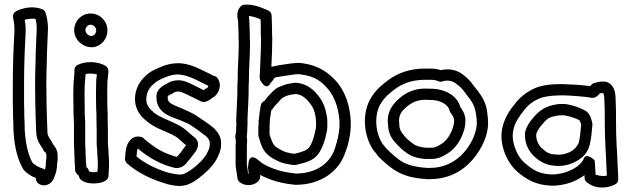

<svg xmlns="http://www.w3.org/2000/svg" viewBox="-20 -801 2803 854"><path d="M37 -336C38 -318 38 -301 38 -284V-283C39 -261 40 -241 40 -221V-219C44 -154 55 -98 82 -51C83 -50 84 -47 85 -46C100 -29 119 -17 140 -9V-7C140 22 174 26 187 22C203 17 217 5 223 -17C229 -31 234 -51 234 -72C237 -87 237 -105 236 -117V-119C233 -135 226 -149 216 -159C202 -189 191 -192 191 -215V-216C189 -257 188 -299 187 -341L186 -431C186 -461 187 -487 188 -518L189 -567C190 -598 192 -632 193 -663C195 -696 189 -722 183 -744C181 -750 175 -757 168 -760C125 -777 77 -765 50 -750C41 -745 36 -734 38 -723C43 -700 45 -684 44 -658C40 -586 37 -508 37 -431ZM87 -338V-431C87 -508 90 -584 94 -656C95 -679 93 -696 90 -713C106 -718 124 -719 138 -717C142 -701 144 -687 143 -665C142 -634 140 -602 139 -569L138 -520C137 -489 136 -463 136 -431L137 -341C138 -299 139 -256 141 -215C142 -169 168 -147 172 -136C173 -133 175 -129 177 -127C188 -116 184 -125 186 -112C187 -102 186 -90 184 -79V-74C184 -63 182 -54 180 -46C177 -49 173 -51 169 -52C151 -57 135 -67 124 -78C104 -115 94 -164 90 -222C90 -244 89 -265 88 -285C88 -302 88 -320 87 -338Z M306 -381C306 -359 307 -320 307 -300C307 -292 307 -286 308 -275C308 -270 308 -264 309 -254V-166C309 -157 309 -150 310 -138C310 -121 312 -95 312 -82V-80C313 -70 314 -55 314 -45C314 -34 322 -27 330 -20L331 -18C334 7 371 15 396 15C423 15 463 7 463 -20V-28C463 -37 465 -47 465 -61V-77C465 -90 464 -103 463 -116L462 -140V-142C461 -151 460 -158 460 -164V-221C460 -237 459 -256 459 -270V-295C457 -321 457 -364 457 -394C457 -409 458 -425 458 -442C459 -452 462 -470 462 -486C462 -494 458 -502 451 -507C419 -528 362 -531 325 -512C317 -508 311 -500 311 -490V-481C311 -478 310 -474 310 -463C307 -438 306 -409 306 -381ZM310 -667C310 -626 344 -593 384 -591H394C432 -596 458 -629 458 -666C458 -707 424 -741 383 -741C343 -741 310 -708 310 -667ZM356 -381C356 -408 357 -436 360 -459V-462C360 -464 361 -470 361 -472C378 -475 398 -474 411 -470C410 -460 409 -453 408 -445V-443C408 -430 407 -411 407 -394C407 -364 407 -322 409 -292V-270C409 -254 410 -235 410 -221V-164C410 -154 411 -144 412 -137L413 -112C414 -99 415 -88 415 -77V-61C415 -55 414 -47 413 -37C408 -36 403 -35 396 -35C390 -35 382 -36 377 -38C375 -43 371 -54 365 -57L364 -58C364 -68 363 -75 362 -83C362 -101 360 -125 360 -139V-142C359 -149 359 -157 359 -166V-259C358 -265 358 -271 358 -277V-280C357 -286 357 -292 357 -300C357 -322 356 -361 356 -381ZM360 -667C360 -680 371 -691 383 -691C396 -691 408 -679 408 -666C408 -653 399 -643 389 -641H385C373 -642 360 -654 360 -667Z M536 -96C536 -90 538 -80 544 -75C593 -32 653 -3 718 16C718 16 719 17 720 17C738 21 765 29 794 25C824 21 851 2 867 -11C894 -32 924 -59 943 -92C952 -110 961 -126 963 -151V-155C968 -204 932 -233 904 -252C886 -266 866 -277 851 -288C850 -288 850 -290 849 -290C833 -299 819 -305 804 -312C755 -335 726 -338 726 -366V-369C725 -374 726 -375 747 -385C748 -385 749 -386 750 -387C756 -391 763 -394 772 -394C785 -394 793 -389 811 -381C830 -371 851 -362 874 -350C894 -340 918 -361 928 -368C955 -383 969 -425 947 -454C944 -459 939 -462 933 -463C927 -464 918 -471 902 -478C867 -494 831 -517 776 -520H774C744 -520 718 -513 697 -504C672 -493 646 -484 623 -459C592 -430 577 -387 581 -349C584 -314 604 -285 628 -266C668 -229 729 -214 761 -194L762 -193C771 -188 780 -179 791 -169C798 -163 801 -160 808 -155C806 -152 801 -146 798 -143C790 -131 785 -123 776 -113L766 -103C756 -105 741 -112 727 -116C705 -125 680 -137 653 -158C641 -168 627 -177 620 -185C617 -188 613 -191 608 -192C566 -202 547 -166 542 -144C538 -126 537 -108 536 -96ZM587 -105C588 -120 590 -135 593 -141C626 -111 673 -83 710 -69C711 -69 712 -68 712 -68C724 -64 738 -59 754 -55C789 -47 809 -75 812 -78V-79C823 -91 831 -102 839 -113C846 -121 879 -157 848 -188C847 -189 846 -190 845 -190C836 -197 832 -201 825 -207C816 -215 802 -228 787 -237C743 -264 688 -278 661 -303L660 -305C644 -318 632 -334 631 -353C629 -377 637 -403 658 -423C659 -423 660 -424 660 -424C674 -439 690 -447 717 -458C734 -465 752 -470 773 -470C824 -466 862 -440 907 -419C906 -415 904 -412 904 -412C903 -412 903 -411 902 -411C895 -407 889 -402 886 -400C865 -411 849 -418 834 -426C833 -426 832 -427 832 -427C818 -433 799 -444 772 -444C752 -444 735 -437 724 -430C708 -422 672 -405 676 -365C678 -292 753 -279 782 -266C797 -259 812 -254 824 -247C843 -234 859 -224 873 -213C874 -213 875 -211 875 -211C902 -193 915 -180 913 -159V-154C911 -138 907 -132 899 -116C885 -92 862 -70 837 -51C823 -40 802 -27 788 -25C774 -23 752 -28 731 -32C675 -49 626 -73 587 -105Z M1028 -70C1028 -54 1032 -41 1033 -32C1035 -21 1035 -5 1040 3C1063 30 1112 28 1132 1C1135 -3 1137 -9 1137 -14V-23C1183 1 1231 15 1294 21H1296C1406 21 1490 -38 1518 -129C1521 -137 1522 -142 1525 -149C1525 -150 1526 -151 1526 -152L1532 -176C1536 -194 1539 -215 1540 -234V-265C1536 -331 1517 -387 1483 -431C1444 -477 1399 -510 1324 -520C1312 -522 1307 -521 1300 -521H1297C1292 -520 1285 -520 1276 -519L1255 -516C1232 -513 1208 -509 1187 -504C1189 -546 1191 -585 1191 -628V-630C1190 -642 1190 -655 1190 -668C1190 -692 1189 -711 1188 -733C1188 -743 1180 -752 1172 -755C1148 -764 1113 -784 1066 -780C1060 -780 1055 -777 1051 -773C1027 -749 1038 -715 1039 -707C1039 -686 1041 -670 1041 -652C1041 -640 1041 -623 1042 -610C1042 -555 1037 -500 1037 -442C1036 -430 1036 -420 1036 -410C1036 -368 1033 -323 1031 -279V-254C1031 -247 1032 -243 1031 -238C1031 -237 1030 -235 1030 -234C1030 -226 1031 -219 1030 -213C1030 -212 1029 -211 1029 -210V-209C1025 -195 1026 -187 1029 -176V-163C1029 -161 1028 -159 1028 -158ZM1078 -70V-156C1079 -161 1079 -169 1079 -174V-180C1079 -183 1079 -186 1078 -189C1076 -194 1079 -199 1079 -205V-209C1080 -217 1080 -224 1080 -232C1081 -239 1081 -248 1081 -254V-277C1083 -319 1086 -366 1086 -410C1086 -420 1086 -429 1087 -439V-441C1087 -497 1092 -553 1092 -611V-613C1091 -626 1091 -639 1091 -652C1091 -674 1089 -691 1089 -708V-709C1089 -717 1087 -724 1087 -730C1105 -728 1120 -723 1139 -715C1140 -700 1140 -685 1140 -668C1140 -655 1140 -641 1141 -627C1141 -571 1137 -512 1135 -455C1135 -448 1140 -439 1144 -434C1168 -398 1183 -431 1183 -431C1195 -443 1199 -453 1202 -456C1221 -460 1241 -463 1262 -466L1283 -469C1288 -470 1292 -470 1302 -471C1306 -471 1314 -471 1317 -470C1381 -462 1410 -440 1444 -399C1469 -366 1486 -320 1490 -262V-236C1489 -222 1486 -202 1483 -188L1477 -165C1474 -157 1473 -151 1471 -145C1450 -76 1389 -30 1297 -29C1235 -35 1188 -50 1146 -75C1142 -78 1134 -85 1125 -92C1085 -122 1085 -71 1085 -71C1085 -71 1085 -70 1084 -64C1084 -62 1083 -59 1083 -57C1084 -47 1085 -40 1086 -29H1083C1083 -42 1078 -61 1078 -70ZM1129 -206C1129 -202 1129 -196 1132 -187C1132 -186 1133 -186 1133 -185C1136 -177 1138 -165 1145 -149C1162 -109 1198 -93 1224 -81C1225 -81 1225 -80 1226 -80C1242 -74 1257 -72 1271 -69C1272 -69 1274 -68 1276 -68H1278C1280 -68 1289 -67 1290 -67C1299 -67 1303 -69 1306 -70C1334 -77 1371 -84 1395 -115C1418 -147 1428 -186 1435 -224V-229C1435 -232 1436 -235 1436 -236V-251C1436 -261 1436 -278 1432 -292C1428 -319 1418 -345 1402 -367C1381 -397 1348 -430 1295 -433C1286 -433 1272 -429 1266 -429C1265 -429 1263 -428 1261 -428C1244 -424 1230 -418 1217 -412H1216C1205 -406 1198 -398 1193 -394C1183 -384 1172 -373 1159 -356V-355L1156 -352C1149 -349 1142 -342 1140 -333C1136 -312 1133 -289 1131 -268C1131 -267 1130 -267 1130 -266C1130 -256 1131 -248 1130 -241C1130 -240 1129 -239 1129 -238ZM1179 -202V-237C1180 -249 1180 -256 1180 -265C1182 -281 1184 -296 1187 -311C1194 -317 1198 -325 1200 -327C1206 -335 1218 -345 1228 -358C1234 -364 1237 -366 1240 -368C1250 -373 1260 -377 1269 -379C1280 -380 1288 -382 1295 -383C1324 -380 1344 -362 1362 -337C1373 -323 1380 -306 1383 -284C1383 -282 1384 -280 1384 -279C1385 -274 1386 -254 1386 -251V-245C1385 -239 1385 -234 1385 -231C1378 -194 1369 -165 1355 -145C1346 -133 1324 -125 1294 -118C1291 -117 1291 -117 1289 -117C1285 -118 1283 -118 1281 -118H1279C1266 -121 1254 -123 1244 -127C1215 -141 1200 -149 1192 -168L1191 -169C1188 -176 1184 -190 1179 -202Z M1634 -372C1586 -299 1598 -197 1640 -134C1648 -126 1655 -116 1660 -109C1661 -108 1661 -107 1662 -106C1687 -81 1718 -52 1757 -32C1790 -16 1828 -8 1866 -5H1873C1875 -5 1877 -4 1879 -4H1889C1899 -4 1906 -5 1911 -5H1913C1996 -11 2057 -55 2096 -108C2124 -147 2148 -192 2151 -247V-249C2151 -266 2150 -283 2147 -302C2139 -367 2100 -400 2076 -434C2076 -435 2075 -436 2074 -437C2061 -451 2048 -464 2031 -475C2003 -493 1971 -496 1941 -489C1929 -493 1913 -496 1895 -496H1865C1802 -495 1748 -476 1706 -444C1679 -424 1653 -402 1634 -372ZM1676 -344C1691 -368 1709 -384 1736 -404C1770 -430 1812 -445 1865 -446H1895C1911 -446 1919 -444 1932 -439C1937 -437 1943 -437 1948 -439C1965 -445 1988 -443 2003 -433C2015 -425 2027 -415 2037 -404C2067 -362 2091 -343 2097 -295V-294C2100 -279 2101 -263 2101 -250C2098 -209 2080 -171 2056 -138C2023 -94 1974 -60 1910 -55C1900 -55 1895 -54 1889 -54H1882C1876 -55 1870 -55 1869 -55C1834 -58 1804 -64 1779 -76C1751 -90 1722 -117 1699 -140C1692 -149 1685 -157 1681 -162C1649 -212 1642 -293 1676 -344ZM1706 -244C1707 -208 1724 -181 1741 -164C1755 -148 1768 -136 1784 -124C1811 -103 1839 -97 1871 -94H1899C1933 -94 1956 -109 1973 -120C2008 -142 2031 -180 2043 -219C2049 -236 2050 -252 2050 -269V-271C2048 -295 2036 -314 2027 -326C2012 -379 1957 -403 1909 -406H1907C1899 -406 1890 -407 1878 -407H1867C1827 -406 1795 -393 1769 -374C1735 -348 1697 -309 1706 -244ZM1756 -246V-250C1750 -291 1769 -312 1799 -334C1817 -347 1838 -356 1867 -357H1878C1886 -357 1894 -356 1906 -356C1945 -353 1975 -332 1979 -311C1980 -307 1982 -303 1984 -300C1993 -288 1998 -281 2000 -268C2000 -256 1998 -244 1995 -235C1985 -203 1967 -176 1945 -162C1928 -151 1917 -144 1899 -144H1874C1846 -147 1829 -152 1814 -164C1798 -176 1790 -183 1778 -197L1777 -199C1766 -210 1756 -227 1756 -246Z M2221 -132C2233 -95 2252 -64 2280 -38C2321 -3 2364 23 2435 25C2493 25 2544 5 2580 -22V-9C2580 -1 2585 7 2592 11L2607 21C2641 40 2689 35 2718 18C2725 14 2730 5 2730 -4L2729 -31C2728 -44 2728 -55 2727 -69L2726 -93C2726 -108 2724 -127 2723 -148C2721 -194 2720 -212 2720 -259C2720 -299 2720 -326 2718 -363C2718 -379 2716 -400 2704 -417C2682 -451 2637 -435 2624 -432C2617 -430 2610 -426 2606 -418C2568 -423 2517 -426 2483 -427C2435 -427 2386 -424 2347 -403C2308 -383 2284 -359 2256 -321C2219 -270 2196 -209 2221 -132ZM2269 -148C2250 -207 2265 -248 2296 -291C2322 -327 2338 -343 2370 -359H2371C2393 -372 2439 -377 2483 -377C2520 -376 2579 -372 2612 -366C2628 -363 2642 -378 2648 -385V-386C2656 -387 2661 -387 2663 -387C2665 -384 2668 -373 2668 -362V-361C2670 -326 2670 -299 2670 -259C2670 -212 2671 -192 2673 -146C2674 -123 2676 -106 2676 -93L2677 -66V-65C2678 -56 2678 -42 2679 -29V-20C2658 -15 2641 -21 2629 -24C2628 -48 2627 -62 2625 -88C2625 -88 2587 -126 2576 -94C2573 -86 2563 -74 2557 -69C2534 -46 2483 -25 2435 -25C2377 -27 2351 -45 2314 -76C2293 -95 2279 -118 2269 -148ZM2315 -199C2315 -156 2336 -122 2361 -101C2389 -77 2414 -65 2458 -63H2467C2506 -63 2541 -80 2562 -96C2582 -110 2597 -132 2603 -157C2610 -186 2613 -220 2615 -247C2615 -250 2615 -253 2614 -255C2611 -268 2607 -293 2584 -309H2583C2561 -322 2527 -333 2503 -337C2489 -340 2476 -338 2466 -338H2463C2406 -330 2378 -310 2348 -273C2331 -253 2322 -235 2317 -218C2314 -210 2315 -204 2315 -199ZM2365 -199V-204C2368 -214 2374 -227 2386 -241C2414 -275 2420 -281 2468 -288H2492C2493 -288 2493 -287 2494 -287C2510 -285 2544 -274 2556 -267C2558 -265 2561 -262 2565 -247C2563 -222 2560 -191 2555 -169C2553 -160 2540 -142 2533 -137C2521 -125 2491 -113 2467 -113H2460C2424 -115 2417 -119 2393 -139C2378 -152 2365 -174 2365 -199Z"/></svg>

Font: Hussar Pisanka
Style: Out
Weight: 400
Designer: Robert Jablonski
Foundry: Cannot Into Space Fonts
Version: Version 1.070